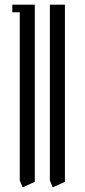

<svg xmlns="http://www.w3.org/2000/svg" viewBox="-20 -596 360 816"><path d="M32.2 -543.9V-576.2H127.9V176.8L76.2 200.2L64 170.9V-543.9ZM191.9 170.9V-576.2H255.9V176.8L204.1 200.2Z"/></svg>

Font: Gawaa
Style: Regular
Weight: 400
Designer: T. Christopher White
Version: Version 1.0